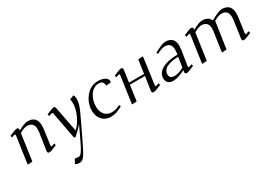

<svg xmlns="http://www.w3.org/2000/svg" viewBox="2 -1248 3261 2344"><g transform="rotate(-30 1632.0 -76.5)"><path d="M87.9 -405.8Q142.6 -429.2 163.1 -436.5Q183.6 -443.8 195.8 -443.8Q221.2 -443.8 221.2 -421.9Q221.2 -416 220.2 -411.1L219.2 -404.8Q309.6 -456.1 356.9 -456.1Q419.4 -456.1 451.7 -422.1Q483.9 -388.2 483.9 -323.2Q483.9 -298.8 481 -274.9L452.1 -64.9Q449.2 -43.9 459 -43.9Q468.3 -43.9 502.9 -58.1L509.8 -30.8Q455.6 -7.8 435.3 -0.5Q415 6.8 402.8 6.8Q376 6.8 376 -18.1Q376 -21.5 377.9 -35.2L413.1 -270Q416 -291.5 416 -308.1Q416 -410.2 320.8 -410.2Q281.7 -410.2 214.8 -372.1L162.1 0L95.2 4.9L97.2 -19L147.9 -372.1Q150.9 -393.1 141.1 -393.1Q129.9 -393.1 94.2 -378.9Z M596.2 286.1 629.9 226.1Q656.7 232.9 678.7 232.9Q692.4 232.9 701.9 227.3Q711.4 221.7 728.3 199.5Q745.1 177.2 769.8 129.4Q794.4 81.5 832 0L884.8 -113.8Q856 -78.1 820.6 -43.9Q785.2 -9.8 758.8 9.8L747.1 -12.2L678.7 -372.1Q676.8 -385.3 673.6 -389.2Q670.4 -393.1 664.1 -393.1Q653.8 -393.1 618.2 -378.9L610.8 -405.8Q665.5 -428.7 685.8 -436.3Q706.1 -443.8 716.8 -443.8Q730 -443.8 734.9 -436Q739.7 -428.2 742.2 -411.1L809.1 -65.9Q869.1 -117.7 908.4 -206.1Q947.8 -294.4 947.8 -369.1Q947.8 -402.8 940.9 -426.8L1001 -450.2L1010.7 -426.8Q1014.2 -410.2 1014.2 -391.1Q1014.2 -353.5 1002 -312.3Q989.7 -271 960 -209L857.9 6.8Q770 192.4 734.4 247.8Q698.7 303.2 655.8 303.2Q637.2 303.2 614.7 295.9Z M1100.6 -176.8Q1100.6 -214.8 1111.6 -253.9Q1122.6 -293 1143.8 -328.4Q1165 -363.8 1193.8 -391.6Q1222.7 -419.4 1261.7 -435.8Q1300.8 -452.1 1343.8 -452.1Q1390.1 -452.1 1428 -436.5Q1465.8 -420.9 1477.5 -386.2L1475.6 -358.9L1407.7 -352.1Q1405.3 -386.2 1389.9 -404.1Q1374.5 -421.9 1338.9 -421.9Q1301.8 -421.9 1269.5 -402.3Q1237.3 -382.8 1215.6 -350.6Q1193.8 -318.4 1181.6 -277.3Q1169.4 -236.3 1169.4 -193.8Q1169.4 -120.6 1206.3 -78.4Q1243.2 -36.1 1302.7 -36.1Q1336.9 -36.1 1363.8 -43.7Q1390.6 -51.3 1424.8 -67.9L1433.6 -43.9Q1379.4 -15.6 1345.7 -4.4Q1312 6.8 1266.6 6.8Q1193.4 6.8 1147 -43.9Q1100.6 -94.7 1100.6 -176.8Z M1558.1 -405.8Q1612.8 -429.2 1633.3 -436.5Q1653.8 -443.8 1666 -443.8Q1690.4 -443.8 1690.4 -420.9Q1690.4 -419.4 1689.9 -416.7Q1689.5 -414.1 1689 -409.4Q1688.5 -404.8 1688 -401.9L1666 -245.1H1878.4L1905.3 -434.1L1972.2 -439L1970.2 -411.1L1922.4 -64.9Q1920.9 -53.7 1922.1 -48.8Q1923.3 -43.9 1929.2 -43.9Q1938.5 -43.9 1973.1 -58.1L1982.4 -30.8Q1894 6.8 1871.1 6.8Q1846.2 6.8 1846.2 -16.1Q1846.2 -21.5 1848.1 -35.2L1875 -217.8H1662.1L1632.3 0L1565.4 4.9L1567.4 -20L1618.2 -372.1Q1621.1 -393.1 1611.3 -393.1Q1600.1 -393.1 1564.5 -378.9Z M2053.2 -78.1Q2053.2 -156.2 2132.6 -200.7Q2211.9 -245.1 2348.1 -245.1L2352.1 -269Q2355 -283.7 2355 -309.1Q2355 -361.3 2332.5 -385.7Q2310.1 -410.2 2264.2 -410.2Q2222.2 -410.2 2147.9 -371.1L2139.2 -394Q2248 -456.1 2298.3 -456.1Q2423.3 -456.1 2423.3 -325.2Q2423.3 -304.7 2418 -264.2L2386.2 -64.9Q2383.3 -43.9 2393.1 -43.9Q2402.3 -43.9 2437 -58.1L2445.3 -30.8Q2392.6 -8.3 2370.8 -0.7Q2349.1 6.8 2336.9 6.8Q2312 6.8 2312 -16.1Q2312 -19.5 2314 -33.2L2315.9 -45.9Q2219.2 6.8 2146 6.8Q2102.1 6.8 2077.6 -16.8Q2053.2 -40.5 2053.2 -78.1ZM2121.1 -94.2Q2121.1 -70.3 2137.2 -53.7Q2153.3 -37.1 2191.9 -37.1Q2222.7 -37.1 2259 -49.6Q2295.4 -62 2321.3 -76.2L2343.3 -217.8Q2297.4 -217.8 2258.8 -210.9Q2220.2 -204.1 2188.7 -189.9Q2157.2 -175.8 2139.2 -151.4Q2121.1 -127 2121.1 -94.2Z M2546.9 -405.8Q2601.6 -429.2 2622.1 -436.5Q2642.6 -443.8 2654.8 -443.8Q2680.2 -443.8 2680.2 -421.9Q2680.2 -416 2679.2 -411.1L2678.2 -404.8Q2768.6 -456.1 2815.9 -456.1Q2902.8 -456.1 2932.1 -391.1Q2998 -427.2 3034.2 -441.7Q3070.3 -456.1 3097.2 -456.1Q3159.7 -456.1 3191.9 -422.1Q3224.1 -388.2 3224.1 -323.2Q3224.1 -298.8 3221.2 -274.9L3191.9 -64.9Q3189 -43.9 3199.2 -43.9Q3208.5 -43.9 3243.2 -58.1L3251 -30.8Q3198.7 -8.3 3176.8 -0.7Q3154.8 6.8 3142.1 6.8Q3118.2 6.8 3118.2 -16.1Q3118.2 -19.5 3120.1 -35.2L3152.8 -270Q3155.8 -291.5 3155.8 -308.1Q3155.8 -410.2 3061 -410.2Q3021 -410.2 2954.1 -372.1L2898.9 0L2833 4.9L2835 -19L2872.1 -270Q2875 -291.5 2875 -308.1Q2875 -410.2 2779.8 -410.2Q2740.7 -410.2 2673.8 -372.1L2621.1 0L2554.2 4.9L2556.2 -19L2606.9 -372.1Q2609.9 -393.1 2600.1 -393.1Q2588.9 -393.1 2553.2 -378.9Z"/></g></svg>

Font: Dehuti
Style: Italic
Weight: 400
Version: Version 1.2